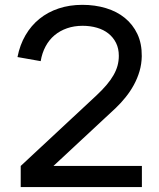

<svg xmlns="http://www.w3.org/2000/svg" viewBox="-20 -754 642 774"><path d="M63.5 -85 368.5 -369Q392 -391 409.2 -411.2Q426.5 -431.5 437.5 -450.8Q448.5 -470 453.8 -489.2Q459 -508.5 459 -529Q459 -558.5 447.8 -581Q436.5 -603.5 417 -619Q397.5 -634.5 370.8 -642.2Q344 -650 313 -650Q279 -650 250.2 -640Q221.5 -630 199.8 -611.8Q178 -593.5 163.8 -567Q149.5 -540.5 144 -507.5L50.5 -524Q60 -573 82.8 -612Q105.5 -651 139.2 -678.2Q173 -705.5 216.8 -720Q260.5 -734.5 312 -734.5Q363 -734.5 407 -721.2Q451 -708 483.2 -681.8Q515.5 -655.5 533.8 -617Q552 -578.5 551.5 -527.5Q551 -496 542.5 -467Q534 -438 519.5 -411.5Q505 -385 486.2 -361.8Q467.5 -338.5 447 -319L195.5 -85H552V0H63.5Z"/></svg>

Font: Vela Sans Med
Style: Regular
Weight: 500
Designer: Principal design: Mikhail Sharanda - project Manrope.
Design modification: Ravid Balaliev
Foundry: Mikhail Sharanda
Version: Version 1.001